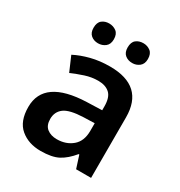

<svg xmlns="http://www.w3.org/2000/svg" viewBox="-177 -867 938 1000"><g transform="rotate(30 292.5 -367.0)"><path d="M306 -552Q510 -552 510 -364V0H420L396 -75H392Q356 -31 317.5 -10.5Q279 10 211 10Q138 10 90 -30.5Q42 -71 42 -157Q42 -322 293 -331L384 -334V-357Q384 -412 359 -434.5Q334 -457 290 -457Q251 -457 212.5 -444.5Q174 -432 138 -416L100 -504Q140 -525 192.5 -538.5Q245 -552 306 -552ZM318 -254Q236 -251 204 -227Q172 -203 172 -160Q172 -121 195 -103Q218 -85 254 -85Q309 -85 346.5 -116.5Q384 -148 384 -210V-256ZM130 -684Q130 -716 147.5 -730Q165 -744 190 -744Q215 -744 233.5 -730Q252 -716 252 -684Q252 -654 233.5 -639.5Q215 -625 190 -625Q165 -625 147.5 -639.5Q130 -654 130 -684ZM335 -684Q335 -716 352.5 -730Q370 -744 396 -744Q420 -744 438.5 -730Q457 -716 457 -684Q457 -654 438.5 -639.5Q420 -625 396 -625Q370 -625 352.5 -639.5Q335 -654 335 -684Z"/></g></svg>

Font: Noto Sans Canadian Aboriginal SemiBold
Style: Regular
Weight: 600
Designer: Monotype Design Team, Typotheque's Kevin King
Foundry: Monotype Imaging Inc.
Version: Version 2.004; ttfautohint (v1.8.4.7-5d5b)